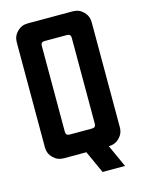

<svg xmlns="http://www.w3.org/2000/svg" viewBox="-114 -710 657 884"><g transform="rotate(-15 214.5 -268.0)"><path d="M267.9 -544.3H160.7Q142.9 -544.3 142.9 -526.4V-116.4Q142.9 -98.6 160.7 -98.6H267.9Q285.7 -98.6 285.7 -116.4V-526.4Q285.7 -544.3 267.9 -544.3ZM107.1 -642.9H321.4Q351.4 -642.9 372.1 -622.1Q392.9 -601.4 392.9 -571.4V-71.4Q392.9 -41.4 372.1 -20.7Q351.4 0 321.4 0L370 107.1H262.9L214.3 0H107.1Q77.1 0 56.4 -20.7Q35.7 -41.4 35.7 -71.4V-571.4Q35.7 -601.4 56.4 -622.1Q77.1 -642.9 107.1 -642.9Z"/></g></svg>

Font: Aire Exterior
Style: Regular
Weight: 400
Width: 4
Designer: Jayvee Enaguas (HarvettFox96)
Version: 20190503.02